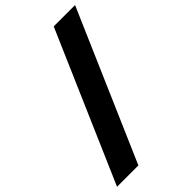

<svg xmlns="http://www.w3.org/2000/svg" viewBox="-314 -854 1057 1057"><g transform="rotate(-45 215.0 -325.5)"><path d="M487.2 -761.4 109.4 109.4H-56.8L321 -761.4Z"/></g></svg>

Font: Inter UI Black
Style: Italic
Weight: 900
Italic angle: -9.39999°
Designer: Rasmus Andersson
Foundry: rsms
Version: 3.2;8d6f07862